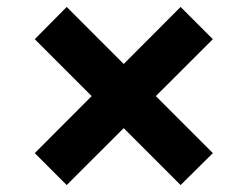

<svg xmlns="http://www.w3.org/2000/svg" viewBox="-20 -570 720 558"><path d="M504.9 -32.2Q399.4 -137.7 81.1 -456.1Q104.5 -479.5 173.8 -549.8Q280.3 -443.4 598.6 -125Q575.2 -101.6 504.9 -32.2ZM173.8 -32.2Q150.4 -55.7 81.1 -125Q187.5 -231.4 504.9 -549.8Q528.3 -526.4 598.6 -456.1Q492.2 -349.6 173.8 -32.2Z"/></svg>

Font: DeepSea
Style: Bold
Weight: 700
Designer: Stem
Version: Version 3.019;git-0a5106e0b